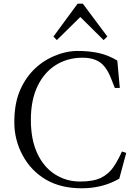

<svg xmlns="http://www.w3.org/2000/svg" viewBox="-20 -1018 729 1054"><path d="M58.6 -346.7Q58.6 -443.4 85.9 -512.2Q113.3 -581.1 161.6 -631.3Q210 -681.6 276.4 -710Q342.8 -738.3 406.2 -738.3Q468.8 -738.3 521 -727.1Q573.2 -715.8 624 -685.5L637.7 -535.2H610.4Q597.7 -569.3 585 -599.1Q572.3 -628.9 553.7 -652.3Q515.6 -701.2 433.6 -701.2Q350.6 -701.2 286.6 -661.1Q222.7 -621.1 186 -544.9Q149.4 -468.8 149.4 -360.4Q149.4 -252 184.6 -176.3Q219.7 -100.6 281.7 -61Q343.8 -21.5 418.9 -21.5Q494.1 -21.5 535.6 -42.5Q577.1 -63.5 602.5 -100.6Q627.9 -137.7 649.4 -186.5L672.9 -178.7L634.8 -37.1Q543 15.6 428.7 15.6Q313.5 15.6 231.9 -32.2Q150.4 -80.1 104.5 -165Q58.6 -250 58.6 -346.7ZM273.4 -817.4 406.2 -998H434.6L569.3 -817.4L548.8 -797.9L420.9 -924.8L292 -797.9Z"/></svg>

Font: GenEi Koburi Mincho v6
Style: Regular
Weight: 400
Designer: o_tamon (Modified)
Foundry: o_tamon / Adobe Systems Incorporated
Version: Version 6.1